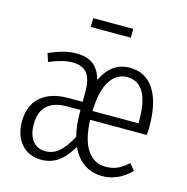

<svg xmlns="http://www.w3.org/2000/svg" viewBox="-107 -823 912 936"><g transform="rotate(15 348.5 -355.0)"><path d="M451.2 -721.2V-676.8H249V-721.2ZM650.9 -280.8Q650.9 -258.3 648.9 -238.8H362.8Q367.2 -135.7 401.9 -86.4Q436.5 -37.1 494.1 -37.1Q527.3 -37.1 553.5 -48.8Q579.6 -60.5 606.9 -85.9L633.8 -53.2Q569.3 11.2 490.2 11.2Q437.5 11.2 397.9 -15.9Q358.4 -43 335 -94.2Q301.8 -38.1 265.4 -13.4Q229 11.2 182.1 11.2Q119.1 11.2 81.5 -31.7Q43.9 -74.7 43.9 -145Q43.9 -226.6 94 -270.3Q144 -314 233.9 -314H305.2V-365.2Q305.2 -428.2 282.5 -457.5Q259.8 -486.8 208 -486.8Q160.2 -486.8 91.8 -458L78.1 -499Q154.8 -534.2 214.8 -534.2Q271 -534.2 302.2 -509Q333.5 -483.9 346.2 -435.1Q393.1 -534.2 484.9 -534.2Q564.9 -534.2 607.9 -469Q650.9 -403.8 650.9 -280.8ZM595.2 -283.2V-298.8Q595.2 -486.8 484.9 -486.8Q431.6 -486.8 398.9 -436.5Q366.2 -386.2 362.8 -283.2ZM190.9 -34.2Q229.5 -34.2 259.3 -59.6Q289.1 -85 318.8 -141.1Q305.2 -194.3 305.2 -255.9V-272.9H237.8Q171.9 -272.9 137.5 -241.5Q103 -210 103 -147Q103 -93.8 126.5 -64Q149.9 -34.2 190.9 -34.2Z"/></g></svg>

Font: Fira Sans Compressed Light
Style: Regular
Weight: 300
Width: 1
Designer: Carrois Corporate & Edenspiekermann AG
Foundry: Carrois Corporate GbR & Edenspiekermann AG
Version: Version 4.203;PS 004.203;hotconv 1.0.88;makeotf.lib2.5.64775